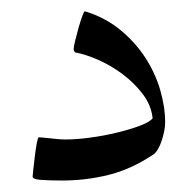

<svg xmlns="http://www.w3.org/2000/svg" viewBox="-20 -312 343 336"><path d="M269 -97.2Q269 -90.3 267.3 -82Q265.6 -73.7 262.9 -65.7Q260.3 -57.6 256.6 -51.3Q252.9 -44.9 249 -42Q209.5 -15.6 169.9 -5.9Q130.4 3.9 88.9 3.9Q64 3.9 50.5 2.7Q37.1 1.5 37.1 -2.9Q37.1 -4.4 38.3 -15.4Q39.6 -26.4 41 -38.8Q42.5 -51.3 44.4 -61.5Q46.4 -71.8 47.9 -71.8Q48.8 -71.8 54 -71.3Q59.1 -70.8 66.2 -70.1Q73.2 -69.3 81.1 -68.6Q88.9 -67.9 95.2 -67.9Q112.8 -67.9 136.7 -71Q160.6 -74.2 183.3 -79.6Q206.1 -85 223.9 -91.6Q241.7 -98.1 247.1 -105Q244.6 -128.4 229.2 -148.2Q213.9 -168 193.4 -183.1Q172.9 -198.2 150.6 -207.8Q128.4 -217.3 111.8 -220.2Q110.4 -221.2 109.6 -222.9Q108.9 -224.6 108.9 -226.1Q108.9 -230 111.6 -241Q114.3 -252 117.4 -263.2Q120.6 -274.4 123.8 -283.2Q127 -292 127.9 -292Q129.9 -292 132.8 -291Q166.5 -279.8 191.9 -258.5Q217.3 -237.3 234.4 -210.9Q251.5 -184.6 260.3 -154.8Q269 -125 269 -97.2Z"/></svg>

Font: Scheherazade Urdu
Style: Regular
Weight: 400
Designer: SIL International
Foundry: SIL International
Version: Version 1.005 (build 117/117)